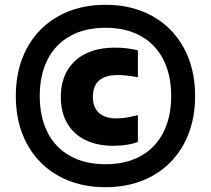

<svg xmlns="http://www.w3.org/2000/svg" viewBox="-20 -771 881 802"><path d="M46 -370Q46 -483.5 92.5 -569.8Q139 -656 224 -703.5Q309 -751 420.5 -751Q532 -751 617 -703.5Q702 -656 748.5 -569.8Q795 -483.5 795 -370Q795 -256.5 748.5 -170.2Q702 -84 617 -36.5Q532 11 420.5 11Q309 11 224 -36.5Q139 -84 92.5 -170.2Q46 -256.5 46 -370ZM695 -370Q695 -457.5 662.5 -521.8Q630 -586 568.2 -620.5Q506.5 -655 420.5 -655Q334.5 -655 272.8 -620.5Q211 -586 178.5 -521.8Q146 -457.5 146 -370Q146 -282.5 178.5 -218.2Q211 -154 272.8 -119.5Q334.5 -85 420.5 -85Q506.5 -85 568.2 -119.5Q630 -154 662.5 -218.2Q695 -282.5 695 -370ZM234 -366Q234 -430.5 261.5 -477Q289 -523.5 339.8 -547.8Q390.5 -572 460 -572Q512.5 -572 556 -560.5V-448.5Q530.5 -453 511.5 -455.2Q492.5 -457.5 472 -457.5Q368 -457.5 368 -366.5Q368 -322.5 393.2 -299.5Q418.5 -276.5 465.5 -276.5Q486.5 -276.5 506.2 -279.5Q526 -282.5 556 -290V-178Q513.5 -162 453 -162Q386.5 -162 337 -186Q287.5 -210 260.8 -256Q234 -302 234 -366Z"/></svg>

Font: Encode Sans Expanded ExtraBold
Style: Regular
Weight: 800
Width: 7
Designer: Multiple Designers
Foundry: Impallari Type
Version: Version 2.000